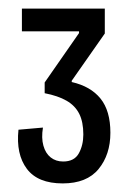

<svg xmlns="http://www.w3.org/2000/svg" viewBox="-20 -689 320 447"><path d="M126 -262Q68 -262 42.5 -296Q17 -330 23 -387L80 -392Q76 -368 81 -350Q86 -332 98 -322.5Q110 -313 127 -313Q153 -313 163.5 -332Q174 -351 174 -376Q174 -405 164.5 -424Q155 -443 135 -454.5Q115 -466 84 -472V-497L164 -612V-616H31V-669H224V-611L147 -501V-498Q191 -488 214 -459.5Q237 -431 237 -380Q237 -329 209.5 -295.5Q182 -262 126 -262Z"/></svg>

Font: Bricolage Grotesque 24pt Condensed Light
Style: Regular
Weight: 300
Width: 3
Designer: Mathieu Triay
Foundry: Atelier Triay
Version: Version 1.001;gftools[0.9.33.dev8+g029e19f]